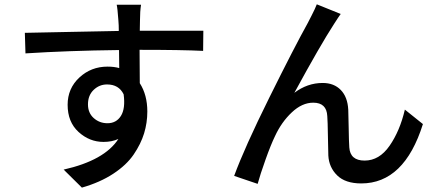

<svg xmlns="http://www.w3.org/2000/svg" viewBox="-20 -817 2040 894"><path d="M389.6 -331.1Q389.6 -291 416.5 -267.1Q443.4 -243.2 480.5 -243.2Q521.5 -243.2 543 -277.3Q564.5 -311.5 555.7 -377.9Q533.2 -423.8 478.5 -423.8Q442.4 -423.8 416 -398.4Q389.6 -373 389.6 -331.1ZM926.8 -673.8 925.8 -580.1Q828.1 -585 629.9 -585Q630.9 -532.2 630.9 -429.7Q666 -375 666 -297.9Q666 -245.1 650.9 -195.8Q635.7 -146.5 602.5 -97.7Q569.3 -48.8 507.8 -8.3Q446.3 32.2 361.3 56.6L276.4 -27.3Q466.8 -70.3 531.2 -169.9Q501 -156.2 461.9 -156.2Q396.5 -156.2 345.7 -202.6Q294.9 -249 294.9 -329.1Q294.9 -405.3 349.6 -456.1Q404.3 -506.8 480.5 -506.8Q511.7 -506.8 535.2 -500L534.2 -584Q295.9 -581.1 98.6 -568.4L95.7 -664.1Q154.3 -665 310.5 -668.5Q466.8 -671.9 533.2 -672.9Q533.2 -681.6 532.7 -699.2Q532.2 -716.8 531.2 -722.7Q527.3 -778.3 523.4 -794.9H636.7Q631.8 -763.7 631.8 -722.7Q630.9 -710.9 630.9 -673.8Z M1455.1 -796.9 1566.4 -752Q1559.6 -743.2 1535.2 -705.1Q1471.7 -607.4 1350.6 -384.8Q1411.1 -430.7 1482.4 -430.7Q1535.2 -430.7 1566.9 -397.9Q1598.6 -365.2 1601.6 -305.7Q1602.5 -291 1603.5 -224.1Q1604.5 -157.2 1606.4 -130.9Q1610.4 -69.3 1677.7 -69.3Q1746.1 -69.3 1793.9 -138.2Q1841.8 -207 1865.2 -306.6L1949.2 -239.3Q1862.3 37.1 1662.1 37.1Q1587.9 37.1 1549.8 -0.5Q1511.7 -38.1 1508.8 -92.8Q1507.8 -120.1 1506.8 -186Q1505.9 -252 1503.9 -276.4Q1501 -338.9 1438.5 -338.9Q1386.7 -338.9 1338.9 -293.9Q1291 -249 1260.7 -183.6Q1241.2 -143.6 1216.3 -73.7Q1191.4 -3.9 1179.7 39.1L1070.3 2Q1118.2 -128.9 1234.4 -363.3Q1350.6 -597.7 1413.1 -710Q1416 -715.8 1431.6 -746.1Q1447.3 -776.4 1455.1 -796.9Z"/></svg>

Font: Gen Shin Gothic Monospace Medium
Style: Regular
Weight: 500
Designer: [Source Han Sans]
Ryoko NISHIZUKA  (kana & ideographs); Paul D. Hunt (Latin, Greek & Cyrillic); Wenlong ZHANG  (bopomofo
Version: Version 1.002.20150607